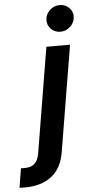

<svg xmlns="http://www.w3.org/2000/svg" viewBox="-163 -800 499 1040"><g transform="rotate(-5 86.5 -280.0)"><path d="M111.5 -545.5H240.1L144.5 30.2Q130.3 118.6 72.8 161.8Q15.3 204.9 -76 203.5Q-81.3 203.5 -87.2 203.3Q-93 203.1 -100.1 202.8L-83.1 98Q-77.8 98.4 -73.5 98.5Q-69.2 98.7 -64.6 98.7Q-27.3 98.7 -8.5 80.8Q10.3 62.9 16.3 28.4ZM194.2 -620Q163.7 -620 143.3 -641.2Q122.9 -662.3 124.3 -692.1Q126.1 -721.9 149.1 -743.1Q172.2 -764.2 202.8 -764.2Q233.7 -764.2 254.4 -743.1Q275.2 -721.9 273.1 -692.1Q271 -662.3 248 -641.2Q225.1 -620 194.2 -620Z"/></g></svg>

Font: Inter UI Semi Bold
Style: Italic
Weight: 600
Italic angle: -9.39999°
Designer: Rasmus Andersson
Foundry: rsms
Version: 3.2;8d6f07862